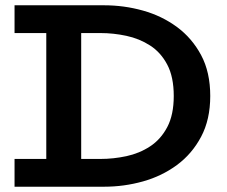

<svg xmlns="http://www.w3.org/2000/svg" viewBox="-20 -706 857 726"><path d="M35 0V-105H360Q409 -105 458 -115.5Q507 -126 547.5 -152.5Q588 -179 612.5 -225.5Q637 -272 637 -343Q637 -415 612.5 -461.5Q588 -508 547.5 -534Q507 -560 458 -570.5Q409 -581 360 -581H35V-686H374Q449 -686 520.5 -666Q592 -646 649 -604Q706 -562 740.5 -497.5Q775 -433 775 -343Q775 -254 740.5 -189Q706 -124 649 -82Q592 -40 520.5 -20Q449 0 374 0ZM155 -61V-626H287V-61Z"/></svg>

Font: BioRhyme ExtraBold
Style: Bold
Weight: 700
Version: Version 1.600;gftools[0.9.33]